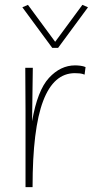

<svg xmlns="http://www.w3.org/2000/svg" viewBox="-20 -770 393 790"><path d="M328 -463Q318 -467 308.5 -468Q299 -469 288 -469Q201 -469 157.5 -354.5Q114 -240 114 0H85V-314L84 -491H115L112 -271Q134 -398 181.5 -449.5Q229 -501 289 -501Q299 -501 311 -499.5Q323 -498 332 -494ZM195 -573 72 -740 95 -750 207 -598 319 -750 342 -740 219 -573Z"/></svg>

Font: Livvic Thin
Style: Regular
Weight: 250
Designer: Jacques Le Bailly, Baron von Fonthausen
Version: Version 1.001; ttfautohint (v1.8.2)